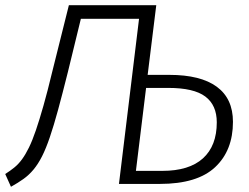

<svg xmlns="http://www.w3.org/2000/svg" viewBox="-45 -705 953 736"><path d="M-25 -38Q-6 -50 10 -63Q26 -76 39.5 -94.5Q53 -113 66 -139.5Q79 -166 92.5 -205.5Q106 -245 121.5 -299.5Q137 -354 155 -429L219 -685H554L521 -418H604Q724 -418 786 -372.5Q848 -327 848 -238Q848 -128 779.5 -64Q711 0 568 0H411L488 -633H265L215 -428Q194 -344 177.5 -283.5Q161 -223 146 -179Q131 -135 116 -105.5Q101 -76 83.5 -55Q66 -34 45 -19Q24 -4 -3 11ZM476 -50H577Q680 -50 733 -98Q786 -146 786 -236Q786 -302 742 -335Q698 -368 600 -368H515Z"/></svg>

Font: Glekhifnjqigglhiwekvrgaqftz
Style: Regular
Weight: 300
Italic angle: -8°
Designer: Carrois Corporate & Edenspiekermann
Foundry: Carrois Corporate GbR & Edenspiekermann AG
Version: Version 2.001